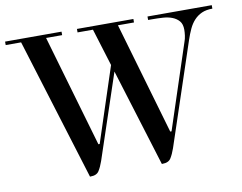

<svg xmlns="http://www.w3.org/2000/svg" viewBox="-124 -751 1100 871"><g transform="rotate(-10 426.0 -315.0)"><path d="M751 -507Q756 -520 758 -535Q760 -550 760 -562Q760 -588 748 -602Q736 -616 717 -623.5Q698 -631 673.5 -632.5Q649 -634 623 -634H606V-650H902V-634Q873 -634 853 -625Q833 -616 818 -600Q803 -584 792.5 -561.5Q782 -539 773 -512L616 -41Q607 -15 596 2.5Q585 20 557 20H554L415 -430L285 -41Q276 -15 265 2.5Q254 20 226 20H223L21 -634H-50V-650H210V-634H136L286 -118H292L405 -462L352 -634H281V-650H541V-634H467L617 -118H623Z"/></g></svg>

Font: Elsie
Style: Regular
Weight: 400
Designer: Alejandro Inler
Foundry: Alejandro Inler
Version: 1.001